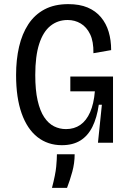

<svg xmlns="http://www.w3.org/2000/svg" viewBox="-20 -692 629 931"><path d="M280 12Q212 12 162 -27Q112 -66 85 -142Q58 -218 58 -328Q58 -403 72.5 -465.5Q87 -528 117.5 -574.5Q148 -621 196 -646.5Q244 -672 311 -672Q366 -672 405 -655.5Q444 -639 469.5 -608.5Q495 -578 507 -537.5Q519 -497 519 -449L433 -434Q434 -491 417 -526Q400 -561 371.5 -578Q343 -595 308 -595Q260 -595 224.5 -566.5Q189 -538 170 -479Q151 -420 151 -328Q151 -255 162.5 -204.5Q174 -154 194.5 -123.5Q215 -93 242 -79.5Q269 -66 300 -66Q340 -66 369.5 -86.5Q399 -107 417 -148Q435 -189 440 -249H321V-321H528V-228V0H455L474 -184H459Q450 -121 428 -77Q406 -33 369.5 -10.5Q333 12 280 12ZM232 219Q249 154 252.5 116.5Q256 79 256 56H342Q342 99 330.5 141Q319 183 305 219Z"/></svg>

Font: Bricolage Grotesque SemiCondensed
Style: Regular
Weight: 400
Width: 4
Designer: Mathieu Triay
Foundry: Atelier Triay
Version: Version 1.001;gftools[0.9.33.dev8+g029e19f]